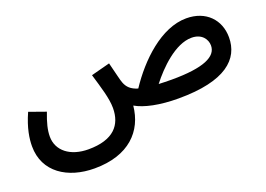

<svg xmlns="http://www.w3.org/2000/svg" viewBox="-95 -657 1567 1130"><g transform="rotate(-20 689.0 -92.0)"><path d="M331 231C547 231 655 115 670 -39C725 -7 818 13 936 13C1232 13 1337 -89 1337 -224C1337 -333 1262 -415 1138 -415C980 -415 827 -267 732 -123C689 -136 668 -157 656 -188C648 -208 641 -244 621 -321L503 -290C529 -202 553 -127 553 -67C553 39 493 113 335 113C222 113 146 54 146 -35C146 -76 157 -119 180 -179L76 -216C37 -129 28 -64 28 -17C28 145 163 231 331 231ZM1128 -297C1193 -297 1221 -253 1221 -215C1221 -146 1138 -105 935 -105C905 -105 878 -106 854 -107C915 -186 1025 -297 1128 -297Z"/></g></svg>

Font: Noto Sans Arabic SemBd
Style: Regular
Weight: 600
Designer: Monotype Design Team, Nadine Chahine, Nizar Qandah and Khaled Hosny
Foundry: Monotype Imaging Inc.
Version: Version 2.012